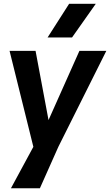

<svg xmlns="http://www.w3.org/2000/svg" viewBox="-20 -800 585 1020"><path d="M347.2 -779.8H488.8L362.8 -601.1H232.9ZM237.8 -162.1 401.9 -529.8H544.9L290 -20L191.9 200.2H38.1L157.2 -20L30.8 -529.8H168.9Z"/></svg>

Font: Cooper Hewitt
Style: Semibold Italic
Weight: 710
Designer: Village Type and Design LLC
Foundry: Cooper Hewitt Smithsonian Design Museum
Version: 1.000